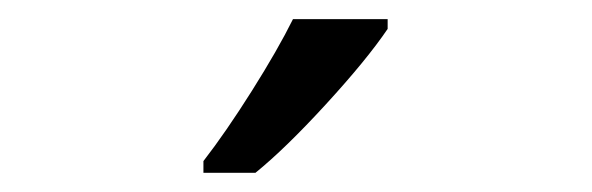

<svg xmlns="http://www.w3.org/2000/svg" viewBox="-20 -786 617 200"><path d="M191.9 -618.2Q215.3 -648.4 242.4 -691.4Q269.5 -734.4 285.2 -766.1H383.8V-755.9Q362.3 -724.1 319.8 -677.7Q277.3 -631.3 246.1 -606H191.9Z"/></svg>

Font: Shl
Style: Regular
Weight: 400
Foundry: Saber Rastikerdar (saber.rastikerdar@gmail.com)
Version: Version 3.4.0